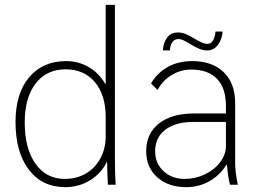

<svg xmlns="http://www.w3.org/2000/svg" viewBox="-20 -762 1072 792"><path d="M44 -259Q44 -376 100 -443Q156 -510 253 -510Q304 -510 346.5 -485Q389 -460 414 -416H416V-742H454V-120Q454 -39 457 0H425Q422 -54 422 -93H420Q397 -46 351 -18Q305 10 249 10Q154 10 99 -62Q44 -134 44 -259ZM416 -200V-279Q416 -370 371.5 -423Q327 -476 251 -476Q172 -476 127 -417.5Q82 -359 82 -257Q82 -149 126.5 -86.5Q171 -24 247 -24Q296 -24 334.5 -46.5Q373 -69 394.5 -109.5Q416 -150 416 -200Z M583 -138Q583 -211 635.5 -252.5Q688 -294 781 -294H912V-325Q912 -398 875.5 -436.5Q839 -475 769 -475Q725 -475 688 -452.5Q651 -430 630 -391L603 -418Q629 -462 672.5 -486Q716 -510 773 -510Q856 -510 903 -464Q950 -418 950 -337V-88Q950 -54 961 0H929Q922 -20 916 -82H914Q886 -38 843 -14Q800 10 748 10Q674 10 628.5 -31Q583 -72 583 -138ZM912 -160V-259H778Q704 -259 662 -227Q620 -195 620 -138Q620 -88 654.5 -56Q689 -24 742 -24Q786 -24 825.5 -43Q865 -62 888.5 -93.5Q912 -125 912 -160ZM714 -628Q731 -628 746.5 -621.5Q762 -615 785 -601Q798 -593 811.5 -587Q825 -581 835 -581Q864 -581 869 -632H898Q897 -603 880 -578.5Q863 -554 834 -554Q818 -554 802.5 -560.5Q787 -567 765 -580Q747 -591 736.5 -596Q726 -601 716 -601Q701 -601 691.5 -589Q682 -577 681 -554H652Q653 -583 668.5 -605.5Q684 -628 714 -628Z"/></svg>

Font: Sarabun Thin
Style: Regular
Weight: 250
Designer: Suppakit Chalermlarp | Katatrad Co.,Ltd.
Foundry: Cadson Demak Co.,Ltd.
Version: Version 1.000; ttfautohint (v1.6)